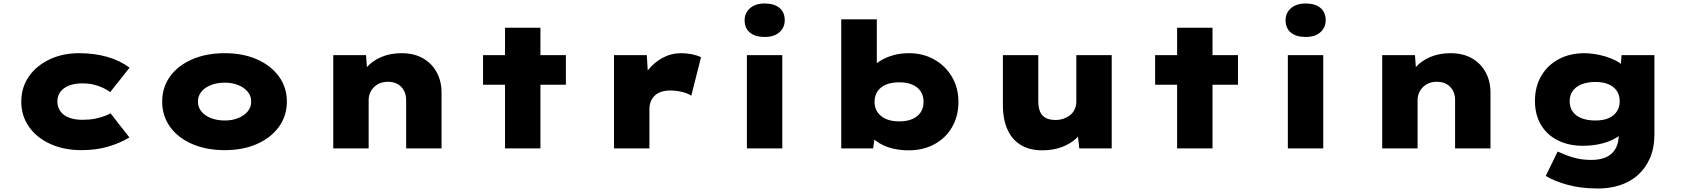

<svg xmlns="http://www.w3.org/2000/svg" viewBox="-20 -851 9664 1101"><path d="M447 10Q346 10 267.5 -26Q189 -62 145.5 -125Q102 -188 102 -268Q102 -349 145 -411.5Q188 -474 263.5 -510Q339 -546 433 -546Q521 -546 594.5 -525Q668 -504 723 -463L612 -323Q593 -337 568 -348.5Q543 -360 514.5 -366.5Q486 -373 454 -373Q407 -373 375 -360Q343 -347 326 -324Q309 -301 309 -269Q309 -238 325.5 -214Q342 -190 374.5 -177Q407 -164 452 -164Q493 -164 523 -170Q553 -176 575 -184Q597 -192 614 -201L722 -63Q668 -30 599.5 -10Q531 10 447 10Z M1268 10Q1163 10 1081.5 -25.5Q1000 -61 955 -124Q910 -187 910 -268Q910 -350 955 -412.5Q1000 -475 1081.5 -510.5Q1163 -546 1268 -546Q1374 -546 1454 -510.5Q1534 -475 1579.5 -412.5Q1625 -350 1625 -268Q1625 -187 1579.5 -124Q1534 -61 1454 -25.5Q1374 10 1268 10ZM1269 -160Q1311 -160 1345 -173.5Q1379 -187 1400 -211.5Q1421 -236 1420 -268Q1421 -301 1400 -325.5Q1379 -350 1345 -363.5Q1311 -377 1269 -377Q1226 -377 1190.5 -363.5Q1155 -350 1135 -325.5Q1115 -301 1115 -268Q1115 -236 1135 -211.5Q1155 -187 1190.5 -173.5Q1226 -160 1269 -160Z M1891 0V-535H2079L2089 -398L2039 -384Q2051 -429 2083 -465.5Q2115 -502 2166.5 -524Q2218 -546 2282 -546Q2355 -546 2406 -516.5Q2457 -487 2484.5 -436Q2512 -385 2512 -320V0H2309V-278Q2309 -309 2296 -332.5Q2283 -356 2260 -369Q2237 -382 2205 -382Q2176 -382 2155.5 -372.5Q2135 -363 2121 -347.5Q2107 -332 2100.5 -314.5Q2094 -297 2094 -280V0H1993Q1945 0 1919.5 0Q1894 0 1891 0Z M2876 0V-692H3079V0ZM2750 -365V-535H3225V-365Z M3501 0V-535H3689L3701 -338L3641 -342Q3657 -399 3693 -445.5Q3729 -492 3779 -519Q3829 -546 3885 -546Q3917 -546 3947 -540Q3977 -534 4000 -523L3944 -302Q3927 -315 3892.5 -323.5Q3858 -332 3823 -332Q3792 -332 3769 -323.5Q3746 -315 3731.5 -299.5Q3717 -284 3710.5 -265.5Q3704 -247 3704 -226V0Z M4263 0V-535H4466V0ZM4365 -639Q4311 -639 4280.5 -664Q4250 -689 4250 -735Q4250 -777 4281 -804Q4312 -831 4365 -831Q4419 -831 4449.5 -806Q4480 -781 4480 -735Q4480 -693 4449.5 -666Q4419 -639 4365 -639Z M5191 11Q5141 11 5098.5 0.5Q5056 -10 5024.5 -29Q4993 -48 4973 -70.5Q4953 -93 4947 -116L5003 -118L4987 0H4804V-740H5008V-404L4948 -411Q4956 -436 4976.5 -460Q4997 -484 5029.5 -503.5Q5062 -523 5103 -534.5Q5144 -546 5193 -546Q5273 -546 5337 -510Q5401 -474 5438.5 -411Q5476 -348 5476 -267Q5476 -185 5439.5 -122Q5403 -59 5338.5 -24Q5274 11 5191 11ZM5137 -155Q5181 -155 5212 -168.5Q5243 -182 5259.5 -207Q5276 -232 5276 -267Q5276 -303 5259 -328Q5242 -353 5211 -366Q5180 -379 5137 -379Q5092 -379 5061 -366Q5030 -353 5012.5 -328Q4995 -303 4995 -267Q4995 -232 5012.5 -207Q5030 -182 5061 -168.5Q5092 -155 5137 -155Z M5956 11Q5886 11 5835.5 -18.5Q5785 -48 5758 -106.5Q5731 -165 5731 -248V-535H5934V-272Q5934 -235 5944 -211Q5954 -187 5976 -175Q5998 -163 6033 -163Q6057 -163 6078.5 -170.5Q6100 -178 6116.5 -191Q6133 -204 6142.5 -224Q6152 -244 6152 -267V-535H6355V0H6169L6157 -108L6195 -120Q6183 -87 6150.5 -56.5Q6118 -26 6068.5 -7.5Q6019 11 5956 11Z M6730 0V-692H6933V0ZM6604 -365V-535H7079V-365Z M7365 0V-535H7568V0ZM7467 -639Q7413 -639 7382.5 -664Q7352 -689 7352 -735Q7352 -777 7383 -804Q7414 -831 7467 -831Q7521 -831 7551.5 -806Q7582 -781 7582 -735Q7582 -693 7551.5 -666Q7521 -639 7467 -639Z M7906 0V-535H8094L8104 -398L8054 -384Q8066 -429 8098 -465.5Q8130 -502 8181.5 -524Q8233 -546 8297 -546Q8370 -546 8421 -516.5Q8472 -487 8499.5 -436Q8527 -385 8527 -320V0H8324V-278Q8324 -309 8311 -332.5Q8298 -356 8275 -369Q8252 -382 8220 -382Q8191 -382 8170.5 -372.5Q8150 -363 8136 -347.5Q8122 -332 8115.5 -314.5Q8109 -297 8109 -280V0H8008Q7960 0 7934.5 0Q7909 0 7906 0Z M9144 230Q9047 230 8970 209Q8893 188 8844 158L8912 18Q8935 28 8963.5 39.5Q8992 51 9027.5 58.5Q9063 66 9108 66Q9157 66 9192 49.5Q9227 33 9245 0Q9263 -33 9263 -84V-135L9308 -131Q9299 -98 9263.5 -71.5Q9228 -45 9174 -30Q9120 -15 9056 -15Q8975 -15 8912.5 -46.5Q8850 -78 8816 -136Q8782 -194 8782 -272Q8782 -354 8818 -415.5Q8854 -477 8918 -511.5Q8982 -546 9066 -546Q9091 -546 9122 -541.5Q9153 -537 9185 -527.5Q9217 -518 9244.5 -504Q9272 -490 9289.5 -470Q9307 -450 9309 -426L9268 -417L9279 -535H9467V-81Q9467 -3 9441.5 55.5Q9416 114 9372 153Q9328 192 9269.5 211Q9211 230 9144 230ZM9129 -160Q9173 -160 9203.5 -173Q9234 -186 9251 -211Q9268 -236 9268 -270Q9268 -305 9251.5 -329.5Q9235 -354 9204.5 -367.5Q9174 -381 9129 -381Q9083 -381 9049.5 -367.5Q9016 -354 8998.5 -329.5Q8981 -305 8981 -270Q8981 -236 8998.5 -211Q9016 -186 9049.5 -173Q9083 -160 9129 -160Z"/></svg>

Font: Lexend Peta Black
Style: Regular
Weight: 900
Version: Version 1.007